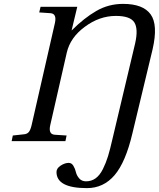

<svg xmlns="http://www.w3.org/2000/svg" viewBox="-20 -727 818 989"><path d="M40 0 46 -29 101 -35Q119 -36 128 -46.5Q137 -57 143 -83L263 -609Q273 -656 241 -659L182 -663L189 -692H378L349 -571H350Q413 -634 476 -670.5Q539 -707 614 -707Q717 -707 756 -653Q795 -599 766 -473L662 -40Q627 109 570 175.5Q513 242 428 242Q271 242 271 159Q271 140 292.5 126Q314 112 334 112Q349 112 358 127Q367 142 371 159.5Q375 177 388 192Q401 207 423 207Q451 207 472.5 191.5Q494 176 510 144Q526 112 536.5 77.5Q547 43 559 -10L676 -503Q693 -578 672 -611.5Q651 -645 577 -645Q492 -645 417 -589Q342 -534 324 -456L239 -83Q228 -36 261 -33L323 -29L317 0Z"/></svg>

Font: Heuristica
Style: Italic
Weight: 400
Italic angle: -13°
Version: Version 1.0.2